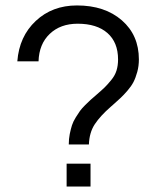

<svg xmlns="http://www.w3.org/2000/svg" viewBox="-20 -678 569 698"><path d="M230 -152.8Q230 -172.9 233.6 -190.9Q237.3 -209 241.7 -222.7Q246.1 -236.3 255.4 -251.2Q264.6 -266.1 270.8 -274.7Q276.9 -283.2 290 -296.4Q303.2 -309.6 309.3 -314.9Q315.4 -320.3 330.1 -333Q351.1 -351.1 360.6 -360.4Q370.1 -369.6 384 -386.5Q397.9 -403.3 403.6 -421.6Q409.2 -439.9 409.2 -461.9Q409.2 -523.9 370.6 -557.9Q332 -591.8 262.2 -591.8Q199.7 -591.8 160.9 -554.9Q122.1 -518.1 120.1 -455.1H43Q49.8 -545.4 109.9 -601.8Q169.9 -658.2 259.8 -658.2Q360.8 -658.2 422.9 -604.2Q484.9 -550.3 484.9 -461.9Q484.9 -438 479 -416.5Q473.1 -395 465.3 -379.9Q457.5 -364.7 443.1 -348.1Q428.7 -331.5 418.2 -321.8Q407.7 -312 390.1 -296.4Q385.3 -292 382.8 -290Q344.7 -256.8 324.7 -226.6Q304.7 -196.3 303.2 -152.8ZM309.1 0H222.2V-83H309.1Z"/></svg>

Font: Overused Grotesk
Style: Regular
Weight: 400
Version: Version 0.002